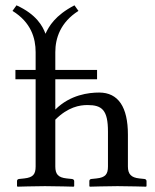

<svg xmlns="http://www.w3.org/2000/svg" viewBox="-20 -700 583 722"><path d="M345 -437H188V-504C188 -556 207 -616 275 -659L260 -680C187 -642 164 -601 151 -573C141 -601 117 -646 42 -680L27 -659C97 -616 114 -556 114 -504V-437H38V-402H114V-74C114 -45 104.7 -32.6 71 -29L52 -27C47 -26.5 44 -24 44 -19V0L46 2C46 2 114 0 149 0C188 0 257 2 257 2L259 0V-19C259 -24 255 -26.5 250 -27L231 -29C198.6 -32.4 188 -45 188 -74V-250C236 -298 280 -305 309 -305C364 -305 386 -286 386 -205V-74C386 -45 376.4 -32.5 343 -29L324 -27C319 -26.5 316 -24 316 -19V0L318 2C318 2 386 0 422 0C461 0 529 2 529 2L531 0V-19C531 -24 527 -26.6 523 -27L504 -29C473.5 -32.2 461 -45 461 -74V-194C461 -297 425 -352 353 -352C314 -352 244 -344 188 -288V-402H345Z"/></svg>

Font: Libertinus Serif Display
Style: Regular
Weight: 400
Designer: Philipp H. Poll
Foundry: Khaled Hosny
Version: Version 6.1